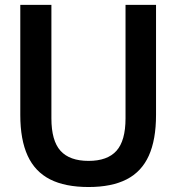

<svg xmlns="http://www.w3.org/2000/svg" viewBox="-20 -760 726 790"><path d="M344.5 9.5Q248 9.5 186 -22Q124 -53.5 93.8 -119.2Q63.5 -185 63.5 -287V-740H191.5V-273Q191.5 -181 229 -139.5Q266.5 -98 344.5 -98Q422 -98 459.2 -139.5Q496.5 -181 496.5 -273V-740H622V-287Q622 -185 592.2 -119.2Q562.5 -53.5 501 -22Q439.5 9.5 344.5 9.5Z"/></svg>

Font: Encode Sans SC SemiCondensed SemiBold
Style: Regular
Weight: 600
Width: 4
Designer: Multiple Designers
Foundry: Impallari Type
Version: Version 3.002